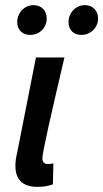

<svg xmlns="http://www.w3.org/2000/svg" viewBox="-20 -716 402 748"><path d="M125 12C151 12 171 8 186 2L188 -80C180 -77 172 -77 167 -77C154 -77 145 -83 145 -99C145 -122 181 -279 231 -492H120L47 -122C42 -101 40 -85 40 -70C40 -19 66 12 125 12ZM98 -580C134 -580 162 -608 162 -644C162 -676 140 -696 111 -696C75 -696 47 -666 47 -630C47 -598 69 -580 98 -580ZM297 -580C333 -580 362 -608 362 -644C362 -676 340 -696 311 -696C275 -696 247 -666 247 -630C247 -598 268 -580 297 -580Z"/></svg>

Font: Source Sans Pro Semibold
Style: Italic
Weight: 600
Italic angle: -11°
Designer: Paul D. Hunt
Foundry: Adobe Systems Incorporated
Version: Version 3.006;hotconv 1.0.111;makeotfexe 2.5.65597